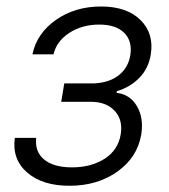

<svg xmlns="http://www.w3.org/2000/svg" viewBox="-20 -573 531 604"><path d="M26.6 -139.2H93.8Q89.1 -95.5 119.1 -71Q149.1 -46.5 206.3 -46.5Q267 -46.5 309.3 -73.7Q351.6 -100.9 359.7 -150.2Q367.2 -195.3 341.3 -223.7Q315.3 -252.1 267.8 -252.8H172.6L182.2 -310.7H276.6Q324.6 -313.2 354 -336.6Q383.5 -360.1 389.9 -399.1Q397 -443.2 370.9 -469.5Q344.8 -495.7 292.3 -495.7Q238.3 -495.7 198 -469.5Q157.7 -443.2 148.4 -402H82Q95.9 -468.4 156.1 -510.5Q216.3 -552.6 297.9 -552.6Q379.3 -552.6 422.2 -509.8Q465.2 -467 454.2 -400.9Q447.1 -357.6 418.3 -328.1Q389.6 -298.7 347.7 -286.2L346.6 -280.9Q388.8 -276.3 410.7 -239.2Q432.5 -202.1 424.4 -150.2Q412.3 -78.1 349.6 -33.4Q286.9 11.4 198.5 11.4Q113.3 11.4 65.3 -30.4Q17.4 -72.1 26.6 -139.2Z"/></svg>

Font: Karasuma Gothic
Style: Light Italic
Weight: 300
Italic angle: 9.39998°
Designer: Rasmus Andersson / Ryoko Nishizuka
Foundry: rsms
Version: Version 1.00